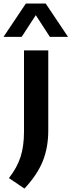

<svg xmlns="http://www.w3.org/2000/svg" viewBox="-65 -830 404 1084"><path d="M73 234.5 -14.5 175.5Q31.5 116.5 51 56Q70.5 -4.5 70.5 -87V-545.5H207.5V-92.5Q207.5 2 176.8 79.2Q146 156.5 73 234.5ZM-45 -622 81 -810H193L319 -622H216.5L137 -744.5L57.5 -622Z"/></svg>

Font: Encode Sans SemiExpanded SemiExpanded SemiBold
Style: Regular
Weight: 600
Width: 6
Designer: Multiple Designers
Foundry: Impallari Type
Version: Version 3.000; ttfautohint (v1.8.3) -l 8 -r 50 -G 200 -x 14 